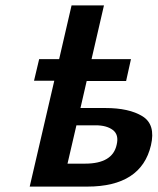

<svg xmlns="http://www.w3.org/2000/svg" viewBox="-20 -691 585 711"><path d="M106 -392 125 -472H199L245 -671H365L319 -472H465L447 -391H301L278 -291H370Q458 -291 507.5 -260.5Q557 -230 539 -153Q503 0 303 0H90L181 -392ZM230 -85H295Q397 -85 412 -155Q421 -192 398 -209.5Q375 -227 334 -227H323H263Z"/></svg>

Font: Coval
Style: ExtraBold Italic
Weight: 800
Foundry: Context Ltd
Version: Version 001.000